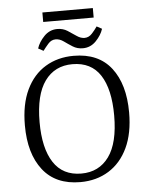

<svg xmlns="http://www.w3.org/2000/svg" viewBox="-55 -834 693 887"><g transform="rotate(-5 291.5 -390.0)"><path d="M282 8Q168 8 108.5 -68Q49 -144 49 -275Q49 -373 81 -440Q113 -507 170 -541.5Q227 -576 301 -576Q416 -576 475 -500Q534 -424 534 -293Q534 -197 502.5 -130Q471 -63 414 -27.5Q357 8 282 8ZM292 -538Q210 -538 164 -474.5Q118 -411 118 -284Q118 -163 161 -97Q204 -31 290 -31Q372 -31 418 -94.5Q464 -158 464 -285Q464 -407 421.5 -472.5Q379 -538 292 -538ZM347 -607Q321 -607 300.5 -620Q280 -633 262 -646Q244 -659 225 -659Q205 -659 190.5 -642.5Q176 -626 165 -611L141 -624Q150 -653 175.5 -679.5Q201 -706 237 -706Q263 -706 283.5 -693Q304 -680 322.5 -667Q341 -654 359 -654Q379 -654 394 -670.5Q409 -687 419 -702L443 -689Q434 -660 408.5 -633.5Q383 -607 347 -607ZM175 -788H409V-744H175Z"/></g></svg>

Font: Rasa Light
Style: Regular
Weight: 300
Designer: Anna Giedrys (Yrsa+Rasa design), David Brezina (Yrsa art-direction, Rasa art-direction, design)
Foundry: Rosetta Type Foundry
Version: Version 2.004